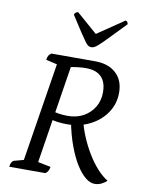

<svg xmlns="http://www.w3.org/2000/svg" viewBox="-96 -955 804 1036"><g transform="rotate(10 305.5 -437.5)"><path d="M494 11Q470 11 444 -10Q418 -31 393 -71Q368 -111 346.5 -169Q325 -227 311 -300L374 -321Q384 -276 403.5 -229.5Q423 -183 448.5 -141Q474 -99 503 -67Q532 -35 561 -18Q551 -7 533 2Q515 11 494 11ZM203 -337Q213 -333 238 -329Q263 -325 288 -325Q337 -325 374 -345.5Q411 -366 432.5 -401.5Q454 -437 454 -483Q454 -539 425.5 -567.5Q397 -596 341 -596Q321 -596 295 -593Q269 -590 245 -584L261 -598L172 -34L159 -55L245 -38Q241 -10 223 0H26Q27 -15 32 -24Q37 -33 45 -36L112 -54L95 -38L185 -602L196 -586L122 -603Q124 -619 129 -627Q134 -635 144 -641H383Q456 -641 498 -602.5Q540 -564 540 -496Q540 -435 507 -386Q474 -337 417.5 -308.5Q361 -280 291 -280Q266 -280 239 -283.5Q212 -287 194 -294ZM349 -712Q341 -712 333.5 -716Q326 -720 315 -735Q304 -750 283 -781.5Q262 -813 227 -868Q227 -875 234 -880.5Q241 -886 247 -886L371 -778H348L507 -886Q512 -886 516.5 -880.5Q521 -875 521 -868Q468 -813 437.5 -781.5Q407 -750 390.5 -735Q374 -720 365.5 -716Q357 -712 349 -712Z"/></g></svg>

Font: Petrona
Style: Italic
Weight: 400
Italic angle: -9°
Designer: Ringo R. Seeber
Foundry: Ringo R. Seeber
Version: Version 2.001; ttfautohint (v1.8.3)